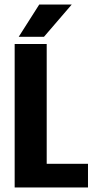

<svg xmlns="http://www.w3.org/2000/svg" viewBox="-20 -831 411 851"><path d="M187 -105H370V0H45V-636H187ZM298 -811 175 -668H63L154 -811Z"/></svg>

Font: Teko SemiBold
Style: Regular
Weight: 600
Designer: Manushi Parikh, Jonny Pinhorn
Foundry: Indian Type Foundry
Version: Version 1.106;PS 1.0;hotconv 1.0.78;makeotf.lib2.5.61930; tt